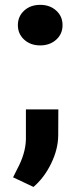

<svg xmlns="http://www.w3.org/2000/svg" viewBox="-20 -569 328 781"><path d="M143.6 -549.3Q182.6 -549.3 208.5 -526.1Q234.4 -502.9 234.4 -466.8Q234.4 -430.7 208.5 -407.5Q182.6 -384.3 143.6 -384.3Q104 -384.3 78.4 -407.7Q52.7 -431.2 52.7 -466.8Q52.7 -502.4 78.4 -525.9Q104 -549.3 143.6 -549.3ZM116.2 191.4 33.2 152.3 49.8 119.1Q84 55.7 85.4 -2V-124H217.3L216.8 -18.1Q216.3 38.1 188 96.2Q159.7 154.3 116.2 191.4Z"/></svg>

Font: Roboto Black
Style: Regular
Weight: 900
Designer: Google
Version: Version 2.134; 2016